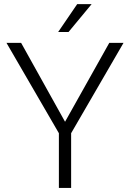

<svg xmlns="http://www.w3.org/2000/svg" viewBox="-20 -921 639 941"><path d="M11.7 -710.9 268.6 -268.1V0H328.6V-268.1L585.4 -710.9H515.6L298.8 -324.2L83.5 -710.9ZM315.9 -764.2 429.2 -900.9H358.4L265.1 -764.2Z"/></svg>

Font: Vazirmatn ExtraLight
Style: Regular
Weight: 200
Designer: Saber Rastikerdar
Foundry: Saber Rastikerdar
Version: Version 33.003